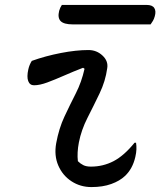

<svg xmlns="http://www.w3.org/2000/svg" viewBox="-20 -745 651 779"><path d="M109 -498Q165 -518 227 -530Q289 -542 339 -542Q372 -542 396 -519.5Q420 -497 415 -468Q408 -416 384 -366Q360 -316 335 -267Q310 -218 300 -167Q292 -125 296 -91Q306 -81 318 -75Q330 -69 349 -69Q398 -69 440.5 -91Q483 -113 526 -166H532Q534 -153 533.5 -139Q533 -125 529 -108Q518 -60 487 -31Q466 -11 431.5 1.5Q397 14 351 14Q306 14 270 -9.5Q234 -33 216.5 -73.5Q199 -114 208 -164Q219 -224 241.5 -272Q264 -320 287.5 -366Q311 -412 323 -466L317 -470Q278 -455 240.5 -438.5Q203 -422 172 -410.5Q141 -399 118 -399Q101 -399 94.5 -416Q88 -433 95 -464Q99 -482 109 -498ZM231 -725H575Q598 -725 606 -712.5Q614 -700 608 -679Q605 -668 600.5 -660.5Q596 -653 591 -646H276Q239 -646 226 -659.5Q213 -673 220 -701Q224 -715 231 -725Z"/></svg>

Font: Recursive Mn Csl St
Style: Italic
Weight: 400
Italic angle: -15°
Monospace: yes
Version: Version 1.079;hotconv 1.0.112;makeotfexe 2.5.65598; ttfautoh